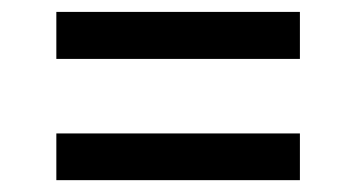

<svg xmlns="http://www.w3.org/2000/svg" viewBox="-20 -496 589 321"><path d="M481.4 -397.5H74.2V-476.1H481.4ZM481.4 -194.8H74.2V-272.9H481.4Z"/></svg>

Font: Roboto
Style: Regular
Weight: 400
Designer: Google
Version: Version 2.001047; 2015